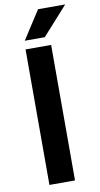

<svg xmlns="http://www.w3.org/2000/svg" viewBox="-99 -948 517 992"><g transform="rotate(-10 159.5 -452.0)"><path d="M210.9 -710.9V0H76.7V-710.9ZM80.6 -755.9 176.3 -904.3H318.8L185.5 -755.9Z"/></g></svg>

Font: Vazirmatn RD SemiBold
Style: Regular
Weight: 600
Designer: Saber Rastikerdar
Foundry: Saber Rastikerdar
Version: Version 32.102